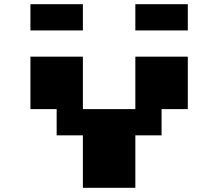

<svg xmlns="http://www.w3.org/2000/svg" viewBox="-20 -895 1040 915"><path d="M125 -875H375V-750H125ZM625 -875H875V-750H625ZM125 -625H375V-375H625V-625H875V-375H750V-250H625V0H375V-250H250V-375H125Z"/></svg>

Font: Dogica
Style: Bold
Weight: 700
Monospace: yes
Designer: Roberto Mocci
Version: Version 001.000